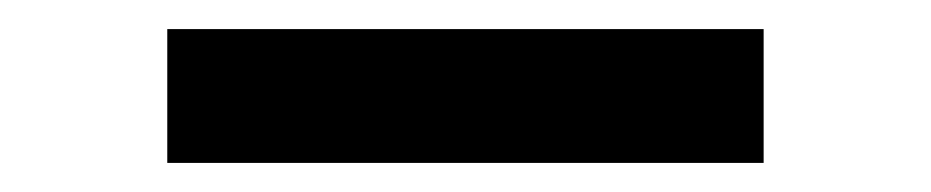

<svg xmlns="http://www.w3.org/2000/svg" viewBox="-20 -466 640 132"><path d="M95 -354V-446H505V-354Z"/></svg>

Font: Victor Mono Thin
Style: Bold
Weight: 700
Monospace: yes
Version: Version 1.561;gftools[0.9.30]